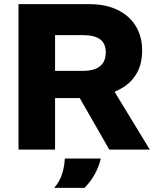

<svg xmlns="http://www.w3.org/2000/svg" viewBox="-20 -720 756 924"><path d="M69 0V-700H410Q488 -700 544.5 -673Q601 -646 632.5 -596Q664 -546 664 -477Q664 -414 639.5 -370Q615 -326 572.5 -299.5Q530 -273 475 -260.5Q420 -248 359 -248H245V0ZM506 0 354 -265 520 -297 701 0ZM245 -379H380Q434 -379 461.5 -401.5Q489 -424 489 -468Q489 -511 461.5 -531Q434 -551 379 -551H245ZM241 184Q267 154 278.5 118Q290 82 292 43H465Q456 82 436.5 117.5Q417 153 387 184Z"/></svg>

Font: REM
Style: Bold
Weight: 700
Designer: Octavio Pardo
Foundry: Ashler Design
Version: Version 1.005;gftools[0.9.28]